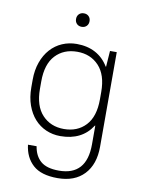

<svg xmlns="http://www.w3.org/2000/svg" viewBox="-95 -737 760 1009"><g transform="rotate(10 285.0 -232.5)"><path d="M259 -14Q218 -14 182.5 -29.5Q147 -45 121 -74Q95 -103 80 -145Q65 -187 65 -240V-280Q65 -332 80 -374Q95 -416 121.5 -445.5Q148 -475 184 -490.5Q220 -506 261 -506Q318 -506 361 -483Q404 -460 431 -415H433L439 -500H475V5Q475 99 424.5 152.5Q374 206 283 206Q195 206 151.5 166.5Q108 127 100 60H146Q154 111 186 138.5Q218 166 283 166Q431 166 431 0V-100H429Q374 -14 259 -14ZM271 -54Q343 -54 387 -101Q431 -148 431 -240V-280Q431 -371 386.5 -418.5Q342 -466 271 -466Q199 -466 155 -419Q111 -372 111 -280V-240Q111 -149 155.5 -101.5Q200 -54 271 -54ZM270 -599Q254 -599 244 -609Q234 -619 234 -635Q234 -651 244 -661Q254 -671 270 -671Q286 -671 296 -661Q306 -651 306 -635Q306 -619 296 -609Q286 -599 270 -599Z"/></g></svg>

Font: PT Root UI Light
Style: Regular
Weight: 300
Designer: Vitaly Kuzmin
Foundry: ParaType Ltd.
Version: Version 2.000G